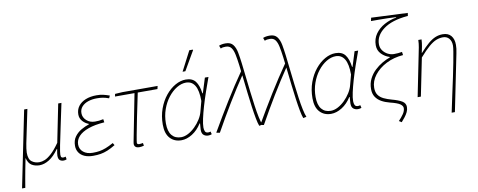

<svg xmlns="http://www.w3.org/2000/svg" viewBox="-73 -1090 4059 1632"><g transform="rotate(-10 1956.0 -274.0)"><path d="M6 180 140 -478H168L108 -190Q104 -169 101 -148Q98 -127 98 -112Q98 -55 125.5 -34.5Q153 -14 190 -14Q213 -14 238.5 -24.5Q264 -35 296 -64Q328 -93 368 -150L434 -478H462Q440 -371 420 -279.5Q400 -188 388 -126Q376 -64 376 -46Q376 -28 382 -23Q388 -18 398 -18Q404 -18 409 -19.5Q414 -21 418 -22L422 2Q415 5 409.5 6.5Q404 8 396 8Q374 8 362 -3.5Q350 -15 350 -42Q350 -53 352 -63.5Q354 -74 358 -98H354Q314 -41 271 -14.5Q228 12 188 12Q151 12 121.5 -5Q92 -22 80 -70Q68 -10 60.5 29.5Q53 69 47 103Q41 137 34 180Z M650 12Q606 12 575 -2Q544 -16 528 -41Q512 -66 512 -98Q512 -145 535 -176.5Q558 -208 592 -227.5Q626 -247 660 -258V-262Q630 -273 608 -297.5Q586 -322 586 -356Q586 -397 608.5 -427Q631 -457 671.5 -473.5Q712 -490 766 -490Q798 -490 822 -484.5Q846 -479 878 -468L868 -446Q837 -457 815 -460.5Q793 -464 764 -464Q723 -464 689 -452.5Q655 -441 634.5 -418Q614 -395 614 -362Q614 -325 643.5 -298.5Q673 -272 716 -272Q736 -272 751 -273.5Q766 -275 788 -280L792 -252Q709 -246 653 -226Q597 -206 568.5 -175Q540 -144 540 -104Q540 -64 570.5 -39Q601 -14 652 -14Q685 -14 711 -18.5Q737 -23 765.5 -34Q794 -45 832 -66L844 -46Q806 -23 775.5 -10.5Q745 2 715.5 7Q686 12 650 12Z M1048 8Q1029 8 1017.5 -1Q1006 -10 1006 -28Q1006 -33 1007.5 -40Q1009 -47 1010 -54L1088 -452H920L924 -474L988 -478H1292L1286 -452H1116Q1092 -339 1073.5 -247.5Q1055 -156 1044.5 -99Q1034 -42 1034 -32Q1034 -25 1039.5 -21.5Q1045 -18 1054 -18Q1062 -18 1069.5 -19.5Q1077 -21 1085 -22L1089 2Q1075 5 1067 6.5Q1059 8 1048 8Z M1412 12Q1352 12 1315 -28Q1278 -68 1278 -146Q1278 -220 1301 -283Q1324 -346 1362 -392.5Q1400 -439 1445.5 -464.5Q1491 -490 1536 -490Q1593 -490 1620 -454.5Q1647 -419 1656 -350H1660L1700 -478H1731Q1709 -418 1688 -357Q1667 -296 1650.5 -239.5Q1634 -183 1624 -137Q1614 -91 1614 -62Q1614 -43 1620.5 -28.5Q1627 -14 1649 -14Q1655 -14 1660 -15.5Q1665 -17 1668 -18L1674 6Q1666 9 1660 10.5Q1654 12 1643 12Q1621 12 1604.5 -1Q1588 -14 1588 -46Q1588 -55 1589.5 -70.5Q1591 -86 1592 -102H1588Q1554 -48 1506.5 -18Q1459 12 1412 12ZM1414 -14Q1444 -14 1475.5 -30.5Q1507 -47 1535.5 -75Q1564 -103 1584.5 -136Q1605 -169 1613 -202L1636 -288Q1636 -378 1610 -421Q1584 -464 1534 -464Q1494 -464 1453.5 -439.5Q1413 -415 1379.5 -372Q1346 -329 1326 -272.5Q1306 -216 1306 -152Q1306 -83 1334.5 -48.5Q1363 -14 1414 -14ZM1522 -560 1610 -730H1640L1642 -726L1546 -560Z M2084 6Q2075 -17 2066.5 -61.5Q2058 -106 2050 -164Q2042 -222 2034.5 -286Q2027 -350 2020 -413.5Q2013 -477 2006 -532Q1999 -586 1991 -625Q1983 -664 1967 -685Q1951 -706 1920 -706Q1905 -706 1896 -704.5Q1887 -703 1876 -698L1866 -724Q1878 -729 1891.5 -731.5Q1905 -734 1924 -734Q1967 -734 1987.5 -707Q2008 -680 2016 -636.5Q2024 -593 2030 -544Q2037 -487 2044 -422.5Q2051 -358 2059 -293Q2067 -228 2075 -170Q2083 -112 2092.5 -67.5Q2102 -23 2112 0ZM1714 0Q1788 -128 1861 -246.5Q1934 -365 2018 -486L2022 -450Q1949 -342 1880.5 -229Q1812 -116 1744 6Z M2464 6Q2455 -17 2446.5 -61.5Q2438 -106 2430 -164Q2422 -222 2414.5 -286Q2407 -350 2400 -413.5Q2393 -477 2386 -532Q2379 -586 2371 -625Q2363 -664 2347 -685Q2331 -706 2300 -706Q2285 -706 2276 -704.5Q2267 -703 2256 -698L2246 -724Q2258 -729 2271.5 -731.5Q2285 -734 2304 -734Q2347 -734 2367.5 -707Q2388 -680 2396 -636.5Q2404 -593 2410 -544Q2417 -487 2424 -422.5Q2431 -358 2439 -293Q2447 -228 2455 -170Q2463 -112 2472.5 -67.5Q2482 -23 2492 0ZM2094 0Q2168 -128 2241 -246.5Q2314 -365 2398 -486L2402 -450Q2329 -342 2260.5 -229Q2192 -116 2124 6Z M2704 12Q2644 12 2607 -28Q2570 -68 2570 -146Q2570 -220 2593 -283Q2616 -346 2654 -392.5Q2692 -439 2737.5 -464.5Q2783 -490 2828 -490Q2885 -490 2912 -454.5Q2939 -419 2948 -350H2952L2992 -478H3023Q3001 -418 2980 -357Q2959 -296 2942.5 -239.5Q2926 -183 2916 -137Q2906 -91 2906 -62Q2906 -43 2912.5 -28.5Q2919 -14 2941 -14Q2947 -14 2952 -15.5Q2957 -17 2960 -18L2966 6Q2958 9 2952 10.5Q2946 12 2935 12Q2913 12 2896.5 -1Q2880 -14 2880 -46Q2880 -55 2881.5 -70.5Q2883 -86 2884 -102H2880Q2846 -48 2798.5 -18Q2751 12 2704 12ZM2706 -14Q2736 -14 2767.5 -30.5Q2799 -47 2827.5 -75Q2856 -103 2876.5 -136Q2897 -169 2905 -202L2928 -288Q2928 -378 2902 -421Q2876 -464 2826 -464Q2786 -464 2745.5 -439.5Q2705 -415 2671.5 -372Q2638 -329 2618 -272.5Q2598 -216 2598 -152Q2598 -83 2626.5 -48.5Q2655 -14 2706 -14Z M3282 186 3260 172Q3285 146 3302.5 120.5Q3320 95 3320 70Q3320 52 3298.5 36Q3277 20 3212 4Q3172 -6 3141 -23.5Q3110 -41 3092 -68.5Q3074 -96 3074 -136Q3074 -185 3093.5 -224Q3113 -263 3144 -292.5Q3175 -322 3210.5 -342.5Q3246 -363 3278 -374V-378Q3238 -390 3208 -420.5Q3178 -451 3178 -496Q3178 -552 3208 -594Q3238 -636 3286.5 -662.5Q3335 -689 3390 -698V-702Q3355 -704 3316.5 -705Q3278 -706 3241 -706Q3204 -706 3174 -706L3180 -734L3494 -720L3490 -694H3484Q3350 -682 3278 -628.5Q3206 -575 3206 -500Q3206 -469 3223 -445.5Q3240 -422 3265.5 -409Q3291 -396 3318 -396Q3355 -396 3388 -402L3392 -374Q3311 -368 3245.5 -334.5Q3180 -301 3141 -250Q3102 -199 3102 -142Q3102 -103 3119 -79.5Q3136 -56 3165.5 -42Q3195 -28 3232 -18Q3288 -3 3318 15Q3348 33 3348 66Q3348 88 3338 109Q3328 130 3312.5 149.5Q3297 169 3282 186Z M3714 180Q3731 98 3747.5 22.5Q3764 -53 3778 -119Q3792 -185 3802 -238Q3812 -291 3818 -327.5Q3824 -364 3824 -380Q3824 -418 3804.5 -441Q3785 -464 3752 -464Q3722 -464 3693 -452.5Q3664 -441 3629 -411Q3594 -381 3546 -326L3480 0H3452L3524 -358Q3530 -387 3535.5 -416Q3541 -445 3542 -478H3570Q3569 -448 3563 -417.5Q3557 -387 3552 -364H3554Q3595 -410 3627.5 -437.5Q3660 -465 3690 -477.5Q3720 -490 3754 -490Q3801 -490 3825.5 -461Q3850 -432 3850 -382Q3850 -366 3848 -348.5Q3846 -331 3841 -308L3742 180Z"/></g></svg>

Font: Source Sans 3 ExtraLight
Style: Italic
Weight: 250
Italic angle: -11°
Designer: Paul D. Hunt
Foundry: Adobe
Version: Version 3.046;hotconv 1.0.118;makeotfexe 2.5.65603